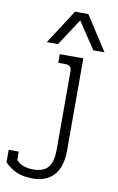

<svg xmlns="http://www.w3.org/2000/svg" viewBox="-111 -759 602 980"><g transform="rotate(10 190.0 -269.0)"><path d="M196 -707H265L380 -529H322L230 -668L139 -529H81ZM-15 111V46H37V89Q54 108 75.5 115.5Q97 123 127 123Q177 123 201.5 95.5Q226 68 226 2V-399Q226 -419 218.5 -427Q211 -435 192 -435H157V-480H279V-2Q279 83 240 126Q201 169 131 169Q83 169 50 155.5Q17 142 -15 111Z"/></g></svg>

Font: Pridi ExtraLight
Style: Regular
Weight: 275
Designer: Katatrad Team
Foundry: CadsonDemak
Version: Version 1.001